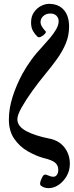

<svg xmlns="http://www.w3.org/2000/svg" viewBox="-20 -745 382 995"><path d="M232 230Q208 230 192 217Q183 210 193 186Q201 166 207.5 162Q214 158 221 161Q244 171 256 171Q268 171 275 161Q282 151 282 135Q282 112 265.5 98Q249 84 206 74Q166 63 124 39Q82 15 54 -25.5Q26 -66 26 -125Q26 -183 45.5 -244Q65 -305 97 -364Q117 -400 142 -434.5Q167 -469 201 -505Q219 -525 238.5 -547.5Q258 -570 271 -593Q284 -616 284 -635Q284 -652 272.5 -663.5Q261 -675 241 -675Q219 -675 204.5 -662Q190 -649 190 -629Q190 -611 216 -583Q221 -579 212.5 -569.5Q204 -560 192 -554.5Q180 -549 174 -555Q161 -567 151 -584.5Q141 -602 141 -628Q141 -660 156 -681.5Q171 -703 192.5 -714Q214 -725 233 -725Q283 -725 310.5 -694Q338 -663 338 -607Q338 -561 321 -520Q304 -479 276 -440Q248 -401 214 -360Q180 -319 147 -273Q114 -227 92 -188Q70 -149 70 -127Q70 -90 116.5 -65.5Q163 -41 235 -27Q286 -17 314 19Q342 55 342 104Q342 139 325.5 167.5Q309 196 284 213Q259 230 232 230Z"/></svg>

Font: Junicode
Style: Bold Italic
Weight: 700
Italic angle: -11°
Designer: Peter S. Baker
Version: Version 2.100; ttfautohint (v1.8.4)